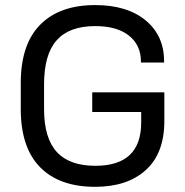

<svg xmlns="http://www.w3.org/2000/svg" viewBox="-20 -720 720 749"><path d="M136.7 -67.4Q61 -144 61 -294.9V-396Q61 -546.9 136.7 -623.5Q212.4 -700.2 351.1 -700.2Q475.1 -700.2 547.4 -641.1Q620.1 -581.5 620.1 -481V-476.1H529.8V-480Q529.8 -543.9 482.9 -581.1Q436.5 -618.2 351.1 -618.2Q250.5 -618.2 201.2 -563Q151.9 -507.8 151.9 -391.1V-293.9Q151.9 -181.2 201.7 -127Q251 -73.2 352.1 -73.2Q530.8 -73.2 530.8 -242.2V-283.2H339.8V-359.9H621.1V-248Q621.1 -122.1 548.8 -56.6Q476.6 8.8 351.1 8.8Q211.9 8.8 136.7 -67.4Z"/></svg>

Font: D-DIN Exp
Style: Regular
Weight: 400
Width: 7
Designer: Charles Nix
Foundry: Datto Inc.
Version: Version 1.00